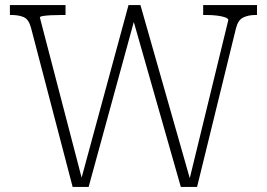

<svg xmlns="http://www.w3.org/2000/svg" viewBox="-20 -730 1050 756"><path d="M19 -710H238V-671H225Q201 -671 181 -670Q161 -669 149 -667Q137 -665 137 -661L307 -9L295 -7L486 -710H533L733 -8L722 -7L879 -651Q879 -657 867 -661.5Q855 -666 835.5 -668.5Q816 -671 792 -671H780V-710H992V-671H986Q958 -671 937.5 -661Q917 -651 909 -618L756 6H692L499 -671L516 -677L329 6H266L102 -621Q93 -654 73.5 -662.5Q54 -671 24 -671H19Z"/></svg>

Font: Roboto Serif Thin
Style: Regular
Weight: 250
Designer: Greg Gazdowicz
Foundry: Commercial Type
Version: Version 1.004